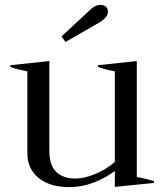

<svg xmlns="http://www.w3.org/2000/svg" viewBox="-20 -756 673 786"><path d="M248 -584 232 -607 346 -713Q369 -736 391 -736Q406 -736 414 -728Q422 -720 422 -709Q422 -686 390 -666ZM610 -15V-7L450 9V-56Q413 -28 364.5 -9Q316 10 263 10Q184 10 138 -27.5Q92 -65 92 -129V-464Q48 -472 22 -482V-489L182 -506V-139Q182 -79 210.5 -52Q239 -25 288 -25Q325 -25 370.5 -44Q416 -63 450 -93V-464Q408 -472 381 -482V-489L540 -506V-31Q569 -27 610 -15Z"/></svg>

Font: Trirong
Style: Regular
Weight: 400
Designer: Katatrad Team
Foundry: CadsonDemak
Version: Version 1.001